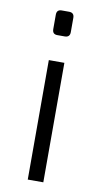

<svg xmlns="http://www.w3.org/2000/svg" viewBox="-81 -727 402 766"><g transform="rotate(10 120.0 -344.0)"><path d="M105 -688H135Q156 -688 156 -667V-609Q156 -588 135 -588H105Q85 -588 85 -609V-667Q85 -688 105 -688ZM152 0H89V-484H152Z"/></g></svg>

Font: Exo 2.0 Light
Style: Regular
Weight: 300
Designer: Natanael Gama
Version: Version 1.001;PS 001.001;hotconv 1.0.70;makeotf.lib2.5.58329